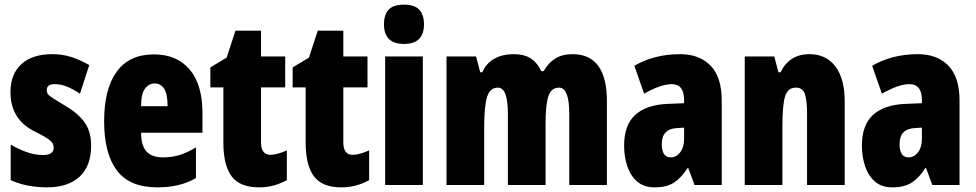

<svg xmlns="http://www.w3.org/2000/svg" viewBox="-20 -889 4197 826"><path d="M372 -263Q372 -174 322 -128.5Q272 -83 183 -83Q143 -83 103.5 -90Q64 -97 26 -114V-267Q56 -249 92.5 -235.5Q129 -222 166 -222Q211 -222 211 -254Q211 -263 206.5 -272Q202 -281 184.5 -293Q167 -305 128 -324Q25 -376 25 -493Q25 -570 72 -613Q119 -656 205 -656Q248 -656 286 -644Q324 -632 364 -609L324 -486Q299 -503 271.5 -515Q244 -527 215 -527Q181 -527 181 -501Q181 -492 185.5 -485Q190 -478 207 -467Q224 -456 259 -435Q309 -407 340.5 -367Q372 -327 372 -263Z M642 -655Q741 -655 796 -590Q851 -525 851 -403V-318H587Q587 -263 610 -237.5Q633 -212 681 -212Q719 -212 752 -222Q785 -232 823 -255V-123Q787 -102 746 -92.5Q705 -83 657 -83Q537 -83 482.5 -156Q428 -229 428 -367Q428 -506 482 -580.5Q536 -655 642 -655ZM646 -530Q621 -530 604 -508Q587 -486 587 -432H701Q701 -485 686 -507.5Q671 -530 646 -530Z M1143 -223Q1158 -223 1176 -228Q1194 -233 1214 -242V-114Q1187 -99 1157.5 -91Q1128 -83 1094 -83Q1012 -83 976.5 -130.5Q941 -178 941 -275V-513H885V-599L955 -641L993 -757H1103V-646H1207V-513H1103V-277Q1103 -223 1143 -223Z M1497 -223Q1512 -223 1530 -228Q1548 -233 1568 -242V-114Q1541 -99 1511.5 -91Q1482 -83 1448 -83Q1366 -83 1330.5 -130.5Q1295 -178 1295 -275V-513H1239V-599L1309 -641L1347 -757H1457V-646H1561V-513H1457V-277Q1457 -223 1497 -223Z M1718 -869Q1763 -869 1783.5 -847.5Q1804 -826 1804 -784Q1804 -700 1718 -700Q1632 -700 1632 -784Q1632 -827 1652.5 -848Q1673 -869 1718 -869ZM1799 -646V-93H1637V-646Z M2443 -656Q2591 -656 2591 -453V-93H2429V-400Q2429 -512 2385 -512Q2351 -512 2339 -474.5Q2327 -437 2327 -357V-93H2165V-400Q2165 -512 2122 -512Q2088 -512 2075.5 -472Q2063 -432 2063 -341V-93H1901V-646H2028L2046 -578H2055Q2071 -616 2106 -636Q2141 -656 2189 -656Q2238 -656 2266.5 -635.5Q2295 -615 2308 -583H2319Q2338 -618 2368.5 -637Q2399 -656 2443 -656Z M2906 -656Q2989 -656 3037 -606.5Q3085 -557 3085 -456V-93H2968L2941 -166H2938Q2911 -124 2879.5 -103.5Q2848 -83 2796 -83Q2749 -83 2720 -109Q2691 -135 2678 -176Q2665 -217 2665 -262Q2665 -351 2712.5 -394.5Q2760 -438 2851 -442L2923 -445V-459Q2923 -527 2870 -527Q2823 -527 2751 -486L2709 -606Q2750 -630 2799.5 -643Q2849 -656 2906 -656ZM2893 -338Q2827 -335 2827 -269Q2827 -212 2866 -212Q2890 -212 2906.5 -234Q2923 -256 2923 -291V-340Z M3462 -656Q3534 -656 3574 -603Q3614 -550 3614 -453V-93H3452V-401Q3452 -456 3443 -484Q3434 -512 3404 -512Q3370 -512 3358 -476Q3346 -440 3346 -346V-93H3184V-646H3311L3329 -578H3338Q3376 -656 3462 -656Z M3929 -656Q4012 -656 4060 -606.5Q4108 -557 4108 -456V-93H3991L3964 -166H3961Q3934 -124 3902.5 -103.5Q3871 -83 3819 -83Q3772 -83 3743 -109Q3714 -135 3701 -176Q3688 -217 3688 -262Q3688 -351 3735.5 -394.5Q3783 -438 3874 -442L3946 -445V-459Q3946 -527 3893 -527Q3846 -527 3774 -486L3732 -606Q3773 -630 3822.5 -643Q3872 -656 3929 -656ZM3916 -338Q3850 -335 3850 -269Q3850 -212 3889 -212Q3913 -212 3929.5 -234Q3946 -256 3946 -291V-340Z"/></svg>

Font: Noto Sans Kannada UI ExtraCondensed Black
Style: Regular
Weight: 900
Width: 2
Designer: Jelle Bosma - Monotype Design Team
Foundry: Monotype Imaging Inc.
Version: Version 2.005; ttfautohint (v1.8.4.7-5d5b)